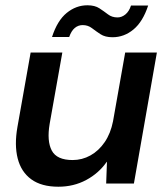

<svg xmlns="http://www.w3.org/2000/svg" viewBox="-20 -695 631 727"><path d="M201 12Q137 12 98.5 -16Q60 -44 47 -95Q34 -146 46 -214L96 -496H216L168 -226Q157 -161 176 -125Q195 -89 255 -89Q291 -89 322.5 -106.5Q354 -124 376.5 -157Q399 -190 408 -236L454 -496H574L487 0H382L385 -82H384Q354 -39 306.5 -13.5Q259 12 201 12ZM177 -555Q197 -617 232.5 -646Q268 -675 311 -675Q339 -675 356.5 -663.5Q374 -652 389 -640.5Q404 -629 425 -629Q441 -629 455 -640.5Q469 -652 476 -674H541Q521 -613 485.5 -583.5Q450 -554 406 -554Q378 -554 360.5 -565.5Q343 -577 328 -588.5Q313 -600 293 -600Q276 -600 263 -589Q250 -578 242 -555Z"/></svg>

Font: DM Sans 28pt SemiBold
Style: Italic
Weight: 600
Italic angle: -10°
Version: Version 4.004;gftools[0.9.30]